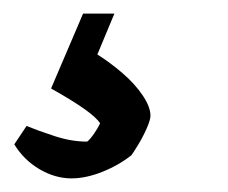

<svg xmlns="http://www.w3.org/2000/svg" viewBox="-20 -44 335 282"><path d="M85 218Q61 218 38 204.5Q15 191 1 168L19 141Q36 148 60.5 156Q85 164 108 164Q112 161 118 152.5Q124 144 127 137Q116 120 55 86L102 -24H148L123 36Q142 48 160 63.5Q178 79 189.5 96Q201 113 201 126Q201 132 195.5 144.5Q190 157 183 168.5Q176 180 173 184Q154 199 130 208.5Q106 218 85 218Z"/></svg>

Font: Labrada ExtraBold
Style: Italic
Weight: 800
Italic angle: -7°
Designer: Mercedes Jáuregui
Foundry: Omnibus-Type Team
Version: Version 1.000; ttfautohint (v1.8.4.7-5d5b)